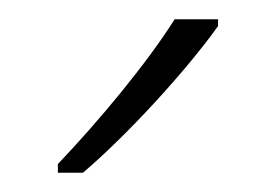

<svg xmlns="http://www.w3.org/2000/svg" viewBox="-20 -785 286 199"><path d="M206 -758V-765H161C132 -719 82 -659 40 -615V-606H66C113 -646 174 -713 206 -758Z"/></svg>

Font: Noto Sans Malayalam SemiCondensed ExtraLight
Style: Regular
Weight: 200
Width: 4
Designer: Jelle Bosma - Monotype Design Team
Foundry: Monotype Imaging Inc.
Version: Version 2.104